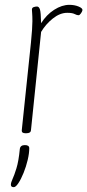

<svg xmlns="http://www.w3.org/2000/svg" viewBox="-20 -549 361 794"><path d="M85 2Q69 2 70 -10L108 -373Q111 -402 112.5 -425.5Q114 -449 114 -461Q114 -482 113 -494Q112 -506 112 -509Q112 -517 119 -519.5Q126 -522 133 -522Q141 -522 145 -510.5Q149 -499 150 -453Q172 -488 204 -508.5Q236 -529 267 -529Q288 -529 305 -522Q322 -515 321 -507Q320 -501 314.5 -493.5Q309 -486 305 -486Q298 -486 288.5 -491Q279 -496 258 -496Q228 -496 198.5 -472.5Q169 -449 150 -417L108 -10Q107 2 89 2ZM37 225Q25 225 25 215Q25 206 32 191Q39 176 48 147Q57 118 62 67Q64 51 83 51Q101 51 101 64Q101 85 94.5 112.5Q88 140 77.5 166Q67 192 56 208.5Q45 225 37 225Z"/></svg>

Font: Asap Condensed Condensed Thin
Style: Italic
Weight: 100
Width: 3
Italic angle: -6°
Designer: Pablo Cosgaya
Foundry: Omnibus-Type
Version: Version 3.001; ttfautohint (v1.8.4.7-5d5b)